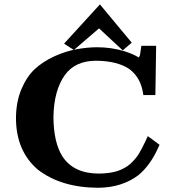

<svg xmlns="http://www.w3.org/2000/svg" viewBox="-20 -844 837 886"><path d="M275.6 -642.6 321 -613.4 437 -713.1 546.4 -611.5 587.9 -647.1 441.1 -823.7ZM625.9 -589.1C625 -586.2 622.9 -582.7 619.7 -578.6C606.5 -588.1 584.9 -597.7 554.8 -607.3C515.1 -619.6 473.2 -625.8 428.9 -626C397.6 -625.9 365.5 -622.8 332.5 -616.6C299.6 -610.8 265.4 -599.8 229.8 -583.7C195.1 -567.6 165 -547.8 139.5 -524.3C114.5 -500.5 93.8 -468.9 77.5 -429.5C61.9 -390.8 53.9 -347.2 53.7 -298.7C54 -198.1 87.4 -119.2 153.9 -61.9C225.4 -6.1 318.5 22 433.2 22.5C506.6 21.9 568.7 2.3 619.4 -36.3C656 -66.8 686.3 -109.1 710.4 -163.1L716.1 -176L662.1 -215.9L652 -194.1C640.8 -170.1 630.4 -150.1 620.8 -134.4C611.2 -118.7 597.9 -103 580.8 -87.2C564.3 -73 544.2 -62 520.5 -54.3C496.5 -46.9 468.1 -43.2 435.3 -43C359.3 -43.3 303.9 -69.1 269.3 -120.3C241.1 -163.7 226.9 -225.5 226.6 -305.5C228.1 -386.3 245.7 -450.4 279.3 -497.8C310.9 -541.1 357.9 -563 420.3 -563.7C487 -563.5 539 -550.9 576.3 -525.8C609.9 -500.9 630.7 -465.8 638.9 -420.7L641.6 -405.2H697L700.5 -632.8H632.4C629.1 -608.8 626.9 -594.2 625.9 -589.1Z"/></svg>

Font: Bentham
Style: Bold
Weight: 700
Version: Version 002.001